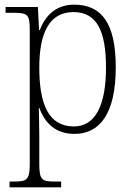

<svg xmlns="http://www.w3.org/2000/svg" viewBox="-20 -566 575 826"><path d="M21 240H243V215H218C162 215 149 210 149 140V18C149 -39 147 -79 147 -102H149C175 -32 223 10 300 10C411 10 478 -79 478 -277C478 -463 419 -546 299 -546C220 -546 175 -498 151 -437H148L143 -536H4V-511H33C98 -511 108 -506 108 -438V139C108 209 95 215 39 215H21ZM298 -22C187 -22 149 -121 149 -276C149 -420 190 -514 296 -514C396 -514 436 -434 436 -275C436 -115 391 -22 298 -22Z"/></svg>

Font: Noto Serif Ethiopic SemiCondensed ExtraLight
Style: Regular
Weight: 200
Width: 4
Designer: Monotype Design Team
Foundry: Monotype Imaging Inc.
Version: Version 2.102